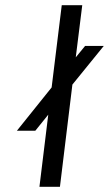

<svg xmlns="http://www.w3.org/2000/svg" viewBox="-20 -720 429 740"><path d="M211 0H132L166 -278L116 -216H45L179 -383L218 -700H297L272 -499L308 -543H380L259 -394Z"/></svg>

Font: Kulim Park
Style: Italic
Weight: 400
Italic angle: -8°
Designer: Noponies / Dale Sattler
Foundry: Noponies
Version: Version 1.000; ttfautohint (v1.8.3)